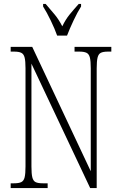

<svg xmlns="http://www.w3.org/2000/svg" viewBox="-20 -951 609 971"><path d="M34 0V-24H51Q75 -24 87.5 -30Q100 -36 104.5 -54Q109 -72 109 -109V-606Q109 -642 104.5 -660Q100 -678 87.5 -684Q75 -690 52 -690H34V-714H143L439 -85V-606Q439 -642 434.5 -660Q430 -678 417.5 -684Q405 -690 382 -690H357V-714H543V-690H526Q502 -690 490 -684Q478 -678 473.5 -660Q469 -642 469 -605V0H436L139 -629V-109Q139 -72 143.5 -54Q148 -36 160 -30Q172 -24 196 -24H221V0ZM269 -771Q257 -805 236.5 -847.5Q216 -890 198 -918V-931H211Q236 -902 256.5 -877.5Q277 -853 295 -818Q312 -853 332 -877.5Q352 -902 378 -931H390V-918Q372 -890 352 -847.5Q332 -805 319 -771Z"/></svg>

Font: Noto Serif Ethiopic ExtraCondensed ExtraLight
Style: Regular
Weight: 200
Width: 2
Designer: Monotype Design Team
Foundry: Monotype Imaging Inc.
Version: Version 2.102; ttfautohint (v1.8.4.7-5d5b)